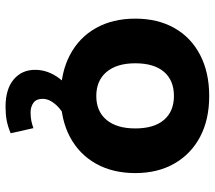

<svg xmlns="http://www.w3.org/2000/svg" viewBox="-60 -490 756 675"><g transform="rotate(90 317.5 -153.0)"><path d="M318 11Q235 11 173.5 -21.5Q112 -54 79 -113Q46 -172 46 -251Q46 -330 79 -388.5Q112 -447 173.5 -479Q235 -511 318 -511Q401 -511 461.5 -479Q522 -447 555.5 -388.5Q589 -330 589 -251Q589 -172 556 -113Q523 -54 462 -21.5Q401 11 318 11ZM318 -114Q372 -114 402 -150Q432 -186 432 -251Q432 -317 402 -352Q372 -387 318 -387Q263 -387 233 -352Q203 -317 203 -251Q203 -186 233.5 -150Q264 -114 318 -114ZM356 205Q294 205 260 176.5Q226 148 226 101Q226 56 256 16Q286 -24 334 -46L384 0Q368 9 355.5 21Q343 33 335.5 46.5Q328 60 328 75Q328 97 342 107Q356 117 376 117Q392 117 404.5 114.5Q417 112 431 107L449 187Q425 197 404 201Q383 205 356 205Z"/></g></svg>

Font: Nunito Sans 8pt ExtraBold
Style: Regular
Weight: 800
Version: Version 3.101;gftools[0.9.27]